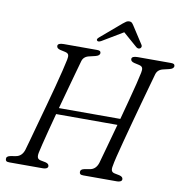

<svg xmlns="http://www.w3.org/2000/svg" viewBox="-94 -977 1028 1067"><g transform="rotate(10 420.0 -444.0)"><path d="M181 -82.5Q177 -63 181.2 -53Q185.5 -43 201 -40.5L226.5 -35.5Q246.5 -30.5 246.5 -16.5Q246.5 -8.5 238.8 -4.2Q231 0 219.5 0H29.5Q16 0 11.5 -4Q7 -8 7 -15.5Q5.5 -31 29 -35.5L58.5 -40.5Q92 -46 104.5 -83.5Q110 -102 121 -142Q132 -182 146.5 -234.8Q161 -287.5 176.8 -344.5Q192.5 -401.5 206.8 -455.5Q221 -509.5 231.5 -552.2Q242 -595 246.5 -618Q250.5 -636 247 -645.5Q243.5 -655 227.5 -658.5L200 -664.5Q179 -669.5 179 -683.5Q179 -700 213 -700H400.5Q413 -700 417.5 -696.5Q422 -693 422 -686Q422 -671 397 -665L365.5 -657.5Q333 -651 325 -623.5Q318 -599 305.8 -555Q293.5 -511 278.5 -456.2Q263.5 -401.5 248 -345H594.5Q609.5 -401.5 624 -455.5Q638.5 -509.5 649 -552.5Q659.5 -595.5 664 -618Q668 -636 664.2 -645.5Q660.5 -655 644.5 -658.5L617.5 -664.5Q596.5 -669.5 596.5 -683.5Q596.5 -700 630.5 -700H818Q830.5 -700 835 -696.5Q839.5 -693 839.5 -686Q839.5 -671 814.5 -665L783 -657.5Q751 -651 742.5 -623.5Q735.5 -598.5 722.8 -553Q710 -507.5 694.5 -451.2Q679 -395 663.2 -336.5Q647.5 -278 633.5 -225.5Q619.5 -173 610.2 -135Q601 -97 599 -82.5Q594.5 -63 598.8 -53Q603 -43 619 -40.5L644 -35.5Q664 -30.5 664 -16.5Q664 -8.5 656.2 -4.2Q648.5 0 637 0H447Q434 0 429.2 -4Q424.5 -8 424.5 -15.5Q423.5 -31 446.5 -35.5L476 -40.5Q509.5 -46 522 -83.5Q529 -108.5 546.5 -171.5Q564 -234.5 584.5 -309.5H238.5Q224.5 -256.5 212.2 -209.8Q200 -163 191.8 -129.2Q183.5 -95.5 181 -82.5ZM635 -750.5Q624.5 -744 613 -753L532.5 -823L415.5 -753Q399 -744 392.5 -750.5Q384.5 -758 399.5 -770.5L515.5 -869.5Q525.5 -878 533.2 -882.8Q541 -887.5 550 -887.5Q559.5 -887.5 564.5 -882.8Q569.5 -878 575 -869.5L639 -770.5Q643 -764.5 641 -758.8Q639 -753 635 -750.5Z"/></g></svg>

Font: Fraunces 9pt Soft Light
Style: Italic
Weight: 300
Italic angle: -16°
Version: Version 1.000;[0bf87f6ff]